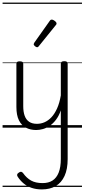

<svg xmlns="http://www.w3.org/2000/svg" viewBox="-20 -989 655 1487"><path d="M260 18Q216 18 181 0Q146 -18 126.5 -57.5Q107 -97 107 -161V-496Q107 -506 113.5 -510Q120 -514 133 -514Q146 -514 153 -510Q160 -506 160 -496V-167Q160 -123 171 -92.5Q182 -62 205.5 -46Q229 -30 266 -30Q297 -30 325.5 -42.5Q354 -55 378.5 -81Q403 -107 422 -149Q441 -191 451 -250V-496Q451 -506 457.5 -510.5Q464 -515 478 -515Q491 -515 497.5 -510.5Q504 -506 504 -496V243Q504 321 480 373.5Q456 426 411.5 452Q367 478 304 478Q260 478 225 466Q190 454 163.5 432Q137 410 118 381Q111 372 113 363Q115 354 127 347Q137 340 144.5 341.5Q152 343 159 352Q186 390 221 409.5Q256 429 310 429Q356 429 387 409Q418 389 434.5 347.5Q451 306 451 241V-134Q436 -91 413.5 -61.5Q391 -32 365 -14.5Q339 3 312 10.5Q285 18 260 18ZM268 -623Q261 -623 251 -631Q241 -639 241 -647Q241 -649 242.5 -651.5Q244 -654 246 -659L365 -827Q369 -833 372.5 -835Q376 -837 382 -837Q388 -837 396.5 -832Q405 -827 411.5 -820.5Q418 -814 418 -807Q418 -803 416.5 -800Q415 -797 411 -793L281 -632Q275 -623 268 -623ZM0 449H615V459H0ZM0 -20H615V0H0ZM0 -505H615V-500H0ZM0 -969H615V-959H0Z"/></svg>

Font: Playwrite IT Trad Guides
Style: Regular
Weight: 400
Designer: Veronika Burian, José Scaglione
Foundry: TypeTogether
Version: Version 1.003